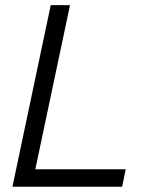

<svg xmlns="http://www.w3.org/2000/svg" viewBox="-20 -710 569 730"><path d="M172.9 -690.4H246.1L114.3 -66.4H458L444.3 0H27.3Z"/></svg>

Font: Dinish
Style: Italic
Weight: 400
Italic angle: -12°
Designer: Bert Driehuis
Foundry: Playbeing
Version: Version 3.002; git-62d0f29-release